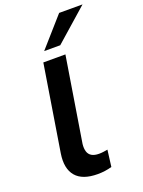

<svg xmlns="http://www.w3.org/2000/svg" viewBox="-174 -1022 829 1111"><g transform="rotate(-20 240.5 -466.5)"><path d="M229 10Q135 10 94.5 -38Q54 -86 68 -176L153 -705H289L205 -184Q202 -157 208 -137.5Q214 -118 231 -108Q248 -98 276 -98Q290 -98 304 -100Q318 -102 329 -104L316 -2Q295 4 273.5 7Q252 10 229 10ZM180 -765 337 -943H481L279 -765Z"/></g></svg>

Font: Nunito Sans 10pt SemiExpanded
Style: Bold Italic
Weight: 700
Width: 6
Italic angle: -9°
Designer: Vernon Adams
Foundry: Vernon Adams
Version: Version 3.101;gftools[0.9.27]